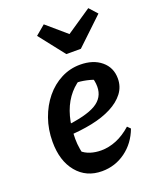

<svg xmlns="http://www.w3.org/2000/svg" viewBox="-141 -828 743 920"><g transform="rotate(-20 230.5 -367.5)"><path d="M219 11Q139 11 91 -47Q43 -105 43 -202Q43 -265 62.5 -320Q82 -375 116 -416.5Q150 -458 195.5 -481.5Q241 -505 293 -505Q359 -505 400 -471Q441 -437 441 -381Q441 -339 416.5 -307Q392 -275 348.5 -252.5Q305 -230 246.5 -218Q188 -206 121 -203V-251Q235 -263 285 -292.5Q335 -322 335 -378Q335 -409 323 -436L357 -404Q328 -417 297.5 -423.5Q267 -430 234 -431L268 -439Q230 -415 203.5 -377.5Q177 -340 163.5 -290Q150 -240 150 -178Q150 -153 154.5 -126.5Q159 -100 169 -76L149 -118Q169 -100 194.5 -92Q220 -84 249 -84Q288 -84 327 -100Q366 -116 403 -149L418 -134Q393 -67 339.5 -28Q286 11 219 11ZM249 -575 147 -705 196 -746 296 -660 423 -746 460 -705 323 -575Z"/></g></svg>

Font: Piazzolla Thin
Style: Bold Italic
Weight: 700
Italic angle: -11.3°
Version: Version 2.005